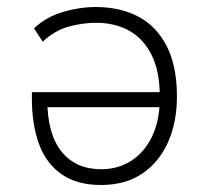

<svg xmlns="http://www.w3.org/2000/svg" viewBox="-20 -520 595 548"><path d="M268 8Q200 8 156 -22.5Q112 -53 91.5 -108.5Q71 -164 71 -239V-257H452V-214H94L115 -236Q115 -138 155.5 -87.5Q196 -37 269 -37Q317 -37 354.5 -61Q392 -85 414 -130.5Q436 -176 436 -239V-246Q436 -317 412.5 -363.5Q389 -410 348.5 -432.5Q308 -455 254 -455Q218 -455 177.5 -444.5Q137 -434 102 -401L77 -439Q112 -472 160 -486Q208 -500 253 -500Q322 -500 374 -473Q426 -446 455.5 -389Q485 -332 485 -245Q485 -171 459.5 -114Q434 -57 386 -24.5Q338 8 268 8Z"/></svg>

Font: Nunito Sans 7pt SemiCondensed ExtraLight
Style: Regular
Weight: 250
Width: 4
Designer: Vernon Adams
Foundry: Vernon Adams
Version: Version 3.101;gftools[0.9.27]